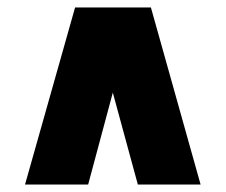

<svg xmlns="http://www.w3.org/2000/svg" viewBox="-20 -720 605 514"><path d="M47 -226 181 -700H384L517 -226H349L282 -472L216 -226Z"/></svg>

Font: Georama ExtraCondensed Thin Black
Style: Regular
Weight: 900
Version: Version 1.001